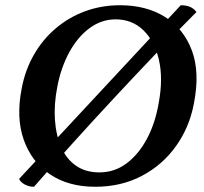

<svg xmlns="http://www.w3.org/2000/svg" viewBox="-20 -705 781 734"><path d="M344 9Q241 9 170.5 -39Q100 -87 70.5 -171.5Q41 -256 63 -367Q76 -437 109.5 -495.5Q143 -554 193 -596.5Q243 -639 305.5 -662Q368 -685 439 -685Q539 -685 610.5 -640.5Q682 -596 713.5 -512Q745 -428 721 -308Q704 -218 652.5 -146Q601 -74 522 -32.5Q443 9 344 9ZM360 -46Q418 -46 464 -80.5Q510 -115 542 -175Q574 -235 587 -313Q604 -405 587.5 -476.5Q571 -548 528 -589.5Q485 -631 422 -631Q368 -631 322.5 -597.5Q277 -564 245 -505.5Q213 -447 199 -373Q186 -306 190 -247Q194 -188 214 -142.5Q234 -97 270.5 -71.5Q307 -46 360 -46ZM110 9Q91 9 75 0.5Q59 -8 53 -21L671 -685Q713 -685 731 -659Q656 -584 576 -500Q496 -416 415 -329Q334 -242 256.5 -156Q179 -70 110 9Z"/></svg>

Font: Vollkorn SemiBold
Style: Italic
Weight: 600
Italic angle: -11°
Designer: Friedrich Althausen
Foundry: Friedrich Althausen
Version: Version 5.000